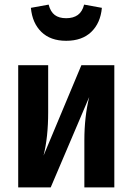

<svg xmlns="http://www.w3.org/2000/svg" viewBox="-20 -813 575 833"><path d="M476 0H346V-204Q346 -306 367 -392L200 0H59V-530H189V-325Q189 -218 169 -138L333 -530H476ZM114 -779 191 -793Q199 -762 217.5 -748Q236 -734 267 -734Q298 -734 317.5 -748Q337 -762 345 -793L422 -779Q416 -713 376 -674.5Q336 -636 267 -636Q199 -636 159.5 -674.5Q120 -713 114 -779Z"/></svg>

Font: Fira Sans Condensed SemiBold
Style: Regular
Weight: 600
Width: 3
Designer: bBox Type GmbH & Carrois Corporate GbR & Edenspiekermann AG
Foundry: bBox Type GmbH & Carrois Corporate GbR & Edenspiekermann AG
Version: Version 4.301